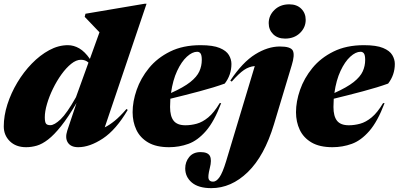

<svg xmlns="http://www.w3.org/2000/svg" viewBox="-28 -767 2118 1020"><path d="M650.5 -183Q588.5 -77.5 518.5 -31.2Q448.5 15 387.5 15Q348.5 15 332.5 -9.5Q316.5 -34 329.5 -73.5L378.5 -220Q333.5 -143 296.2 -96.5Q259 -50 227.5 -25.8Q196 -1.5 167.5 6.8Q139 15 111 15Q56.5 15 24.2 -16.8Q-8 -48.5 -8 -95.5Q-8 -152 11.2 -212.2Q30.5 -272.5 64 -328.5Q97.5 -384.5 141 -429.2Q184.5 -474 233.5 -500.5Q282.5 -527 332.5 -527Q364 -527 393.5 -509.8Q423 -492.5 449.5 -454L500.5 -595.5L422 -677.5L426 -694L739.5 -747H750.5L528.5 -90.5Q552.5 -102 580.8 -124.8Q609 -147.5 644 -188ZM210 -144Q210 -119.5 216 -110.8Q222 -102 239.5 -102Q261 -102 294 -133.2Q327 -164.5 375.5 -250.5L442 -434.5Q426 -449.5 402 -449.5Q377 -449.5 350.2 -428Q323.5 -406.5 298.5 -371.8Q273.5 -337 253.5 -296Q233.5 -255 221.8 -215Q210 -175 210 -144Z M1147 -219Q1110 -121.5 1066 -71Q1022 -20.5 973 -2.8Q924 15 870 15Q802 15 759.2 -10Q716.5 -35 696.5 -77.2Q676.5 -119.5 676.5 -171Q676.5 -227.5 698 -289.5Q719.5 -351.5 763.5 -405.5Q807.5 -459.5 875.8 -493.2Q944 -527 1037.5 -527Q1103.5 -527 1139 -512.2Q1174.5 -497.5 1188 -474.5Q1201.5 -451.5 1201.5 -427.5Q1201.5 -369 1166 -323Q1111 -303 1032.2 -282Q953.5 -261 877 -242.5Q875.5 -221 875.5 -198.5Q875.5 -149.5 894.5 -125.5Q913.5 -101.5 957 -101.5Q987 -101.5 1017.2 -109.8Q1047.5 -118 1078.2 -143.2Q1109 -168.5 1139 -219ZM1019.5 -492Q993.5 -492 964.8 -465.8Q936 -439.5 913 -390.2Q890 -341 880.5 -273Q947.5 -303 982.8 -331Q1018 -359 1031 -387.8Q1044 -416.5 1044 -448.5Q1044 -473.5 1037.5 -482.8Q1031 -492 1019.5 -492Z M1399.5 -644Q1399.5 -684.5 1430 -714.2Q1460.5 -744 1509 -744Q1549 -744 1572.5 -720.5Q1596 -697 1596 -661.5Q1596 -621 1565.5 -591.5Q1535 -562 1486.5 -562Q1446.5 -562 1423 -585.5Q1399.5 -609 1399.5 -644ZM1427.5 -107Q1376.5 62 1288.5 147.2Q1200.5 232.5 1094.5 232.5Q1026.5 232.5 991.2 202.8Q956 173 956 127.5Q956 93 977.2 67Q998.5 41 1037.5 41Q1076 41 1087 61.5Q1098 82 1086.5 126.5Q1075.5 170.5 1080.5 184.2Q1085.5 198 1104 198Q1121.5 198 1138 174.5Q1154.5 151 1173 90.5L1325.5 -416Q1295 -413.5 1268.2 -395.2Q1241.5 -377 1203 -333.5L1195.5 -339Q1260.5 -436.5 1327.5 -478.2Q1394.5 -520 1459 -520Q1517.5 -520 1528 -497.2Q1538.5 -474.5 1522 -421Z M2015 -219Q1978 -121.5 1934 -71Q1890 -20.5 1841 -2.8Q1792 15 1738 15Q1670 15 1627.2 -10Q1584.5 -35 1564.5 -77.2Q1544.5 -119.5 1544.5 -171Q1544.5 -227.5 1566 -289.5Q1587.5 -351.5 1631.5 -405.5Q1675.5 -459.5 1743.8 -493.2Q1812 -527 1905.5 -527Q1971.5 -527 2007 -512.2Q2042.5 -497.5 2056 -474.5Q2069.5 -451.5 2069.5 -427.5Q2069.5 -369 2034 -323Q1979 -303 1900.2 -282Q1821.5 -261 1745 -242.5Q1743.5 -221 1743.5 -198.5Q1743.5 -149.5 1762.5 -125.5Q1781.5 -101.5 1825 -101.5Q1855 -101.5 1885.2 -109.8Q1915.5 -118 1946.2 -143.2Q1977 -168.5 2007 -219ZM1887.5 -492Q1861.5 -492 1832.8 -465.8Q1804 -439.5 1781 -390.2Q1758 -341 1748.5 -273Q1815.5 -303 1850.8 -331Q1886 -359 1899 -387.8Q1912 -416.5 1912 -448.5Q1912 -473.5 1905.5 -482.8Q1899 -492 1887.5 -492Z"/></svg>

Font: Newsreader Display ExtraBold
Style: Italic
Weight: 800
Italic angle: -17°
Designer: Hugues Gentile
Foundry: Production Type
Version: Version 1.001